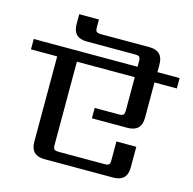

<svg xmlns="http://www.w3.org/2000/svg" viewBox="-136 -936 1061 1054"><g transform="rotate(15 394.5 -409.0)"><path d="M809 -622V-563H682V-362Q682 -284 603 -284H401V-343H538Q557 -343 563.5 -349Q570 -355 570 -374V-563H241V-90Q241 -71 247.5 -65Q254 -59 273 -59H533Q552 -59 558 -65Q564 -71 564 -90V-196H677V-78Q677 0 598 0H207Q129 0 129 -78V-563H-20V-622H570V-652Q570 -672 564 -678Q558 -684 539 -684H264Q186 -684 186 -762V-818H298V-774Q298 -755 304.5 -749Q311 -743 330 -743H605Q683 -743 683 -665V-622Z"/></g></svg>

Font: Sarpanch Medium
Style: Regular
Weight: 500
Designer: Manushi Parikh (Devanagari and Latin), Jyotish Sonowal (Devanagari)
Foundry: Indian Type Foundry
Version: Version 2.004;PS 1.0;hotconv 1.0.78;makeotf.lib2.5.61930; tt